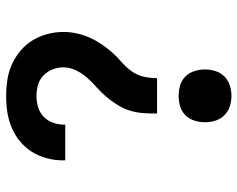

<svg xmlns="http://www.w3.org/2000/svg" viewBox="-96 -472 791 640"><g transform="rotate(90 300.0 -152.5)"><path d="M300 -352Q282 -352 265 -357Q248 -362 235.5 -374.5Q223 -387 217.5 -404.5Q212 -422 212 -440Q212 -458 217.5 -475Q223 -492 235.5 -504.5Q248 -517 265 -522.5Q282 -528 300 -528Q318 -528 335 -522.5Q352 -517 364.5 -504.5Q377 -492 382.5 -475Q388 -458 388 -440Q388 -422 382.5 -404.5Q377 -387 364.5 -374.5Q352 -362 335 -357Q318 -352 300 -352ZM301 223Q274 223 247 219Q220 215 195.5 204Q171 193 150 175.5Q129 158 115 135Q101 112 94 85.5Q87 59 87 32Q87 9 92 -13Q97 -35 106 -55.5Q115 -76 127.5 -94.5Q140 -113 155 -130Q170 -147 187 -161.5Q204 -176 217.5 -194.5Q231 -213 236 -235Q241 -257 241 -280H359Q359 -257 357.5 -234.5Q356 -212 349.5 -190.5Q343 -169 331 -149.5Q319 -130 304.5 -112.5Q290 -95 273 -80Q256 -65 241 -48.5Q226 -32 215.5 -11Q205 10 205 32Q205 51 212 68.5Q219 86 232.5 99Q246 112 264 117Q282 122 301 122Q320 122 338 116.5Q356 111 369.5 98Q383 85 389.5 67Q396 49 396 30V26H515V34Q515 61 508 87.5Q501 114 487 136.5Q473 159 452 176.5Q431 194 406 204.5Q381 215 354.5 219Q328 223 301 223Z"/></g></svg>

Font: Iosevka HT Extended
Style: Bold
Weight: 700
Width: 7
Monospace: yes
Designer: Belleve Invis
Foundry: Belleve Invis
Version: Version 32.3.0; ttfautohint (v1.8.4)